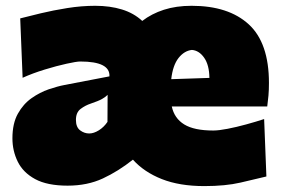

<svg xmlns="http://www.w3.org/2000/svg" viewBox="-20 -625 974 663"><path d="M685.5 17.6Q600.1 17.6 538.8 -6.6Q477.5 -30.8 439 -73.7Q388.7 -33.7 335.2 -8.8Q281.7 16.1 213.4 16.1Q143.1 16.1 101.3 -6.6Q59.6 -29.3 41.3 -66.7Q22.9 -104 22.9 -147.5Q22.9 -198.7 41.7 -232.4Q60.5 -266.1 89.1 -286.1Q117.7 -306.2 148.4 -316.7Q179.2 -327.1 202.6 -331.5L357.9 -361.3Q360.8 -412.6 257.3 -412.6Q244.1 -412.6 210 -405Q175.8 -397.5 134.3 -384.8Q92.8 -372.1 58.1 -356.4L49.8 -561.5Q78.1 -568.8 120.8 -579.1Q163.6 -589.4 212.6 -597.2Q261.7 -605 308.6 -605Q359.9 -605 401.1 -592.3Q442.4 -579.6 471.2 -552.7Q503.4 -577.6 545.9 -591.3Q588.4 -605 641.6 -605Q769 -605 838.9 -541Q908.7 -477.1 908.7 -338.4Q908.7 -313.5 907 -294.7Q905.3 -275.9 902.8 -257.3H573.2Q582 -216.3 616.2 -195.3Q650.4 -174.3 716.3 -174.3Q735.4 -174.3 765.6 -180.2Q795.9 -186 829.8 -195.3Q863.8 -204.6 892.1 -213.9L899.9 -15.6Q861.8 -6.3 810.1 5.6Q758.3 17.6 685.5 17.6ZM703.1 -356Q702.6 -400.4 685.1 -425.5Q667.5 -450.7 642.6 -452.6Q616.2 -449.7 596.4 -424.6Q576.7 -399.4 571.3 -351.6ZM288.1 -164.1Q303.7 -164.1 321.3 -175Q338.9 -186 351.1 -204.1L351.6 -297.4Q343.8 -289.6 332 -283Q320.3 -276.4 293 -267.1Q274.9 -261.2 258.5 -249Q242.2 -236.8 242.2 -210.9Q242.2 -186 256.6 -175Q271 -164.1 288.1 -164.1Z"/></svg>

Font: Pinar-FD Black
Style: Regular
Weight: 900
Designer: Amin Abedi
Version: Version 3.000